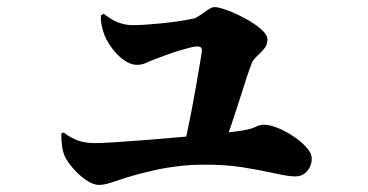

<svg xmlns="http://www.w3.org/2000/svg" viewBox="-20 -537 1040 542"><path d="M498 -120Q507 -155 516 -200.5Q525 -246 532.5 -289Q540 -332 545 -361.5Q550 -391 550 -395Q550 -406 537 -406Q530 -406 516 -402.5Q502 -399 485.5 -394Q469 -389 452.5 -383Q436 -377 423 -372Q404 -365 392.5 -359.5Q381 -354 366 -354Q349 -354 331 -366.5Q313 -379 298.5 -398Q284 -417 276 -435Q271 -448 267.5 -463Q264 -478 265 -494L273 -498Q296 -480 315.5 -473Q335 -466 354 -466Q371 -466 393 -467.5Q415 -469 439.5 -471.5Q464 -474 487 -477.5Q510 -481 528 -485Q535 -487 545.5 -494.5Q556 -502 567 -509.5Q578 -517 586 -517Q597 -517 621.5 -508Q646 -499 672 -485Q698 -471 716.5 -455Q735 -439 735 -425Q735 -410 725 -398.5Q715 -387 704.5 -377.5Q694 -368 690 -357Q684 -342 675 -314Q666 -286 655 -251.5Q644 -217 632.5 -183Q621 -149 610 -121ZM260 -15Q242 -15 221 -30Q200 -45 183.5 -65Q167 -85 161 -100Q153 -121 153 -160L160 -163Q180 -147 201 -140Q222 -133 247 -133Q266 -133 305.5 -135.5Q345 -138 395 -142Q445 -146 495.5 -150.5Q546 -155 586.5 -159Q627 -163 646 -166Q686 -171 699.5 -178Q713 -185 724 -185Q742 -185 765 -175.5Q788 -166 810 -151Q832 -136 846 -120Q860 -104 860 -90Q860 -69 847 -54Q834 -39 813 -39Q794 -39 756.5 -47.5Q719 -56 666.5 -64.5Q614 -73 549 -72Q522 -72 498 -69.5Q474 -67 452 -63.5Q430 -60 409.5 -55Q389 -50 369 -45Q335 -36 306 -25.5Q277 -15 260 -15Z"/></svg>

Font: Noto Serif JP ExtraLight Black
Style: Regular
Weight: 900
Version: Version 2.003-H1;hotconv 1.1.1;makeotfexe 2.6.0